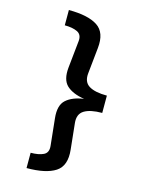

<svg xmlns="http://www.w3.org/2000/svg" viewBox="-144 -947 902 1176"><g transform="rotate(15 307.5 -359.0)"><path d="M142.6 -860Q264.6 -860 324.9 -820.8Q385.1 -781.5 374.4 -681L357.4 -516.9Q351.3 -460.5 389.2 -437.2Q427.2 -413.8 503.1 -413.8V-304.1Q427.7 -304.1 389.5 -280.5Q351.3 -256.9 357.4 -200.5L374.4 -37.4Q385.6 64.1 325.1 103.1Q264.6 142.1 142.6 142.1V45.1Q192.8 45.1 223.3 30.5Q253.8 15.9 249.7 -26.2L231.8 -197.9Q223.1 -278.5 261.8 -313.3Q300.5 -348.2 373.3 -358.5Q298.5 -370.3 261 -405.6Q223.6 -441 231.8 -520L249.7 -691.8Q253.8 -733.3 223.1 -748.2Q192.3 -763.1 142.6 -763.1Z"/></g></svg>

Font: Fira Code SemiBold
Style: Regular
Weight: 600
Designer: Carrois Corporate, Edenspiekermann AG, Nikita Prokopov
Foundry: Carrois Corporate, Edenspiekermann AG, Nikita Prokopov
Version: Version 6.002